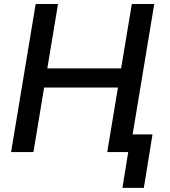

<svg xmlns="http://www.w3.org/2000/svg" viewBox="-20 -747 836 943"><path d="M34.4 0 155.2 -727.3H264.9L212.4 -411.2H574.9L627.5 -727.3H737.6L631.4 -87H729L686.4 175.8H581.3L609.7 0H506.7L559.3 -317.1H196.7L144.2 0Z"/></svg>

Font: Karasuma Gothic
Style: Medium Italic
Weight: 500
Italic angle: 9.39998°
Designer: Rasmus Andersson / Ryoko Nishizuka
Foundry: Genbu
Version: Version 1.00